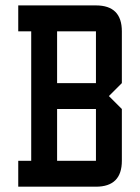

<svg xmlns="http://www.w3.org/2000/svg" viewBox="-20 -704 528 724"><path d="M48.8 -683.6H341.8Q439.5 -683.6 439.5 -585.9V-390.6L390.6 -341.8L439.5 -293V-97.7Q439.5 0 341.8 0H48.8V-97.7H97.7V-585.9H48.8ZM341.8 -585.9H195.3V-390.6H341.8ZM341.8 -293H195.3V-97.7H341.8Z"/></svg>

Font: BabelStone Runic Ruled
Style: Regular
Weight: 400
Designer: Andrew West
Foundry: BabelStone
Version: Version 7.004 November 9, 2023